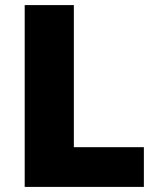

<svg xmlns="http://www.w3.org/2000/svg" viewBox="-20 -734 622 754"><path d="M77 0H545V-156H270V-714H77Z"/></svg>

Font: Noto Sans Gurmukhi Black
Style: Regular
Weight: 900
Designer: Jelle Bosma - Monotype Design Team
Foundry: Monotype Imaging Inc.
Version: Version 2.004